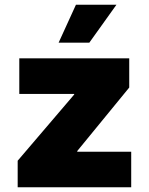

<svg xmlns="http://www.w3.org/2000/svg" viewBox="-20 -786 625 806"><path d="M54.2 0V-111.3L291.5 -389.2V-391.6H61V-541H522.5V-418.5L304.2 -151.9V-148.9H530.8V0ZM226.1 -606.9 298.8 -766.1H468.8L355 -606.9Z"/></svg>

Font: Inter 17pt Black
Style: Regular
Weight: 900
Version: Version 4.001;git-66647c0bb